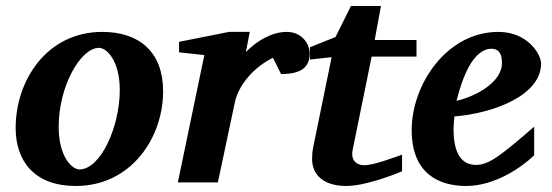

<svg xmlns="http://www.w3.org/2000/svg" viewBox="-20 -606 1834 638"><path d="M522 -303C522 -433 443 -500 320 -500C135 -500 32 -338 32 -181C32 -70 95 12 232 12C414 12 522 -146 522 -303ZM378 -307C378 -184 314 -43 244 -43C221 -43 175 -82 175 -185C175 -320 248 -447 309 -447C334 -447 378 -405 378 -307Z M1009 -429C1009 -458 985 -500 933 -500C883 -500 833 -470 797 -433L810 -500H741L575 -467V-432L659 -423L571 0H704L760 -264C772 -324 824 -383 887 -414L914 -360C982 -360 1009 -383 1009 -429Z M1364 -418V-473H1225L1246 -586H1146L1095 -483L1010 -449V-408L1082 -416L1021 -118C1018 -104 1017 -91 1017 -78C1017 -26 1054 12 1131 12C1194 12 1294 -27 1316 -37V-92C1284 -81 1222 -57 1191 -57C1160 -57 1145 -78 1152 -109L1215 -418Z M1778 -395C1778 -425 1734 -500 1636 -500C1465 -500 1348 -326 1348 -174C1348 -26 1442 12 1529 12C1626 12 1716 -52 1755 -90V-185C1645 -90 1605 -58 1562 -58C1506 -58 1487 -109 1487 -178C1487 -189 1489 -207 1490 -219C1623 -230 1778 -290 1778 -395ZM1648 -396C1648 -335 1566 -287 1497 -271C1515 -344 1551 -444 1613 -444C1643 -444 1648 -419 1648 -396Z"/></svg>

Font: Veleka
Style: Bold Italic
Weight: 700
Italic angle: -12°
Designer: Stefan Peev, Context Ltd, 2016; SIL International, 1997-2014.
Foundry: Stefan Peev, Context Ltd, 2016
Version: Version 5.000